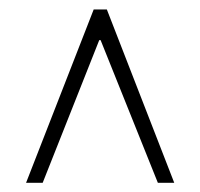

<svg xmlns="http://www.w3.org/2000/svg" viewBox="-20 -724 433 416"><path d="M36.5 -328 183 -703.5H211.5L357.5 -328H322L198 -637H195L72.5 -328Z"/></svg>

Font: Libre Caslon Condensed
Style: Regular
Weight: 400
Designer: Pablo Impallari, Rodrigo Fuenzalida, Katja Schimmel, Ertekin Erdin
Foundry: Pablo Impallari, Rodrigo Fuenzalida
Version: Version 2.000; ttfautohint (v1.8.4.7-5d5b);gftools[0.9.33]